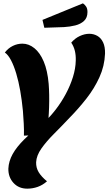

<svg xmlns="http://www.w3.org/2000/svg" viewBox="-20 -941 648 1148"><path d="M143 187Q92 187 60.5 152.5Q29 118 30 67Q32 23 55.5 -19.5Q79 -62 125.5 -108Q172 -154 243 -209Q280 -243 313.5 -286.5Q347 -330 373.5 -379.5Q400 -429 416 -480Q432 -531 433 -579Q434 -611 427.5 -637.5Q421 -664 406 -686Q428 -712 457 -725.5Q486 -739 514 -739Q540 -739 562 -726.5Q584 -714 596.5 -687.5Q609 -661 608 -620Q605 -546 574.5 -479Q544 -412 497 -352Q450 -292 398 -239Q349 -187 303 -141Q257 -95 227.5 -53Q198 -11 196 29Q195 62 211.5 89Q228 116 261 143Q235 166 205 176.5Q175 187 143 187ZM123 -130Q124 -165 122 -202Q120 -239 117 -278Q111 -341 101 -398Q91 -455 77 -501.5Q63 -548 46 -580.5Q29 -613 9 -627Q29 -653 56.5 -666.5Q84 -680 114 -680Q152 -680 185.5 -653Q219 -626 241.5 -573Q264 -520 271 -440Q276 -376 273.5 -299.5Q271 -223 260 -135ZM245 -775 234 -822 476 -921Q489 -912 496 -900Q503 -888 503 -869Q503 -835 482.5 -816Q462 -797 430 -789Q398 -781 363 -779Z"/></svg>

Font: Sansita Swashed Light
Style: Bold
Weight: 700
Version: Version 1.003